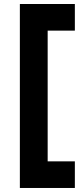

<svg xmlns="http://www.w3.org/2000/svg" viewBox="-20 -727 411 958"><path d="M353.5 210.9H79.1V-707H353.5V-574.2H217.8V78.1H353.5Z"/></svg>

Font: Wanted Sans
Style: Bold
Weight: 700
Designer: Original Design by Kil Hyung-jin and Kang Hanbin, Wanted Lab, Inc; Hangeul from Source Han Sans by Jang Soo-young and Ka
Foundry: Wanted Lab, Inc.
Version: Version 1.000